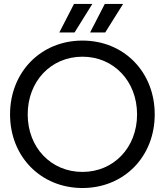

<svg xmlns="http://www.w3.org/2000/svg" viewBox="-20 -946 839 978"><path d="M399.9 11.7C611.8 11.7 768.1 -147.9 768.1 -363.3C768.1 -579.1 611.8 -739.3 399.9 -739.3C188.5 -739.3 31.2 -579.1 31.2 -363.3C31.2 -147.9 188.5 11.7 399.9 11.7ZM121.1 -363.3C121.1 -532.2 239.7 -657.2 399.9 -657.2C559.6 -657.2 678.2 -532.2 678.2 -363.3C678.2 -194.8 559.6 -70.3 399.9 -70.3C239.7 -70.3 121.1 -194.8 121.1 -363.3ZM282.2 -780.8H359.9L450.2 -925.8H356.9ZM439 -780.8H516.1L606.9 -925.8H513.7Z"/></svg>

Font: Guggenheim Sans Display
Style: Regular
Weight: 400
Designer: Modified by Tom Baber under direction of Pentagram Design 2023
Foundry: rsms
Version: Version 1.001;Glyphs 3.1.2 (3151)